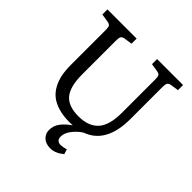

<svg xmlns="http://www.w3.org/2000/svg" viewBox="-238 -879 1286 1286"><g transform="rotate(45 405.0 -235.5)"><path d="M519 -700.2H765.1V-651.9L708 -643.1Q688 -639.6 682.4 -628.4Q676.8 -617.2 676.8 -591.8V-291Q676.8 -60.1 520 -3.9Q483.4 19 456.3 54.2Q429.2 89.4 429.2 123Q429.2 164.1 470.2 164.1Q487.8 164.1 519 154.8L529.8 189.9Q482.9 229 435.1 229Q392.6 229 367.7 205.8Q342.8 182.6 342.8 147.9Q342.8 106 367.7 73.7Q392.6 41.5 433.1 13.2Q424.3 14.2 403.8 14.2Q343.8 14.2 297.6 0.5Q251.5 -13.2 221.7 -37.1Q191.9 -61 172.9 -96.9Q153.8 -132.8 146 -173.6Q138.2 -214.4 138.2 -265.1V-596.2Q138.2 -620.6 132.3 -630.1Q126.5 -639.6 105 -643.1L48.8 -651.9V-700.2H325.2V-651.9L267.1 -643.1Q247.6 -639.6 242.2 -628.4Q236.8 -617.2 236.8 -591.8V-272Q236.8 -159.2 278.3 -107.7Q319.8 -56.2 418 -56.2Q510.7 -56.2 558.8 -107.9Q606.9 -159.7 606.9 -278.8V-596.2Q606.9 -621.1 601.1 -630.4Q595.2 -639.6 574.2 -643.1L519 -651.9Z"/></g></svg>

Font: Literata Book
Style: Regular
Weight: 400
Designer: Latin by Veronika Burian and Jose Scaglione. Greek by Irene Vlachou. Cyrillic by Vera Evstafieva
Foundry: TypeTogether
Version: Version 2.003;PS 002.003;hotconv 1.0.88;makeotf.lib2.5.64775